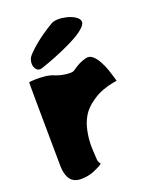

<svg xmlns="http://www.w3.org/2000/svg" viewBox="-151 -906 812 998"><g transform="rotate(-20 255.0 -407.0)"><path d="M255 -809Q269 -817 292 -817.5Q315 -818 339 -812Q363 -806 381.5 -795Q400 -784 405 -769.5Q410 -755 393 -737Q372 -715 333.5 -694Q295 -673 253 -655Q211 -637 177.5 -624.5Q144 -612 131 -608Q106 -599 93 -619.5Q80 -640 89 -669Q92 -681 109 -698.5Q126 -716 150.5 -736.5Q175 -757 203 -776Q231 -795 255 -809ZM360 -578Q381 -583 398 -568Q415 -553 428.5 -528Q442 -503 451 -476.5Q460 -450 465 -431.5Q470 -413 470 -413Q470 -413 446.5 -409Q423 -405 388.5 -392.5Q354 -380 320 -354Q299 -339 281.5 -318Q264 -297 251 -264.5Q238 -232 232 -180Q229 -152 230.5 -123.5Q232 -95 233 -75Q233 -57 237.5 -49Q242 -41 245 -36Q232 -25 197.5 -10.5Q163 4 123 4Q83 4 64 -22Q45 -48 44 -94Q44 -105 43.5 -142.5Q43 -180 42.5 -233Q42 -286 41.5 -343Q41 -400 40.5 -449.5Q40 -499 40 -530Q40 -561 40 -561Q50 -563 74 -564Q98 -565 127.5 -562Q157 -559 181 -548Q193 -543 213.5 -538.5Q234 -534 254 -533.5Q274 -533 283 -540Q320 -568 360 -578Z"/></g></svg>

Font: Potta One
Style: Regular
Weight: 400
Designer: 108,108go
Foundry: Font Zone 108
Version: Version 1.000